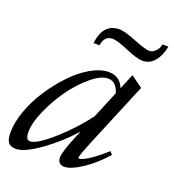

<svg xmlns="http://www.w3.org/2000/svg" viewBox="-125 -734 764 841"><g transform="rotate(20 256.5 -313.5)"><path d="M430.7 -541.5Q405.3 -541.5 351.6 -564.5Q297.9 -587.4 276.9 -587.4Q237.8 -587.4 231.9 -541H203.6Q215.3 -636.7 291 -636.7Q314 -636.7 370.4 -614.5Q426.8 -592.3 443.4 -592.3Q460 -592.3 473.4 -606.4Q486.8 -620.6 489.7 -638.7H517.1Q509.3 -595.2 486.8 -568.4Q464.4 -541.5 430.7 -541.5ZM42 11.2Q17.1 11.2 6.3 -2.7Q-4.4 -16.6 -4.4 -49.3Q-4.4 -95.7 15.6 -151.4Q35.6 -207 69.1 -257.8Q102.5 -308.6 142.8 -351.1Q183.1 -393.6 227.8 -419.2Q272.5 -444.8 310.5 -444.8Q363.3 -444.8 382.3 -395.5L412.1 -467.3L466.8 -427.7L342.3 -128.9Q313 -58.1 313 -47.4Q313 -43.5 316.9 -43.5Q323.2 -43.5 336.4 -49.1Q349.6 -54.7 376.7 -73.7Q403.8 -92.8 435.1 -121.6L447.3 -108.4Q400.4 -55.2 349.4 -21.5Q298.3 12.2 268.6 12.2Q253.4 12.2 245.1 3.7Q236.8 -4.9 236.8 -20Q236.8 -47.9 272.5 -132.3L282.7 -157.2Q225.1 -91.3 152.8 -40Q80.6 11.2 42 11.2ZM68.8 -78.6Q68.8 -58.6 73.7 -50Q78.6 -41.5 89.8 -41.5Q119.6 -41.5 190.7 -104Q261.7 -166.5 317.9 -241.2L370.6 -367.7Q356 -417 317.4 -417Q284.2 -417 240 -380.1Q195.8 -343.3 158.4 -291.3Q121.1 -239.3 95 -179.7Q68.8 -120.1 68.8 -78.6Z"/></g></svg>

Font: Elstob
Style: Italic
Weight: 400
Italic angle: -20°
Designer: Peter S. Baker
Version: Version 1.015